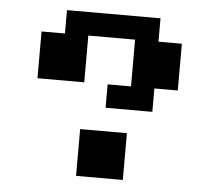

<svg xmlns="http://www.w3.org/2000/svg" viewBox="-47 -659 788 710"><g transform="rotate(5 347.0 -304.0)"><path d="M347.2 -260.4V-347.2H434V-520.8H260.4V-347.2H86.8V-520.8H173.6V-607.6H520.8V-520.8H607.6V-347.2H520.8V-260.4ZM260.4 -173.6H434V0H260.4Z"/></g></svg>

Font: 8-bit Operator+ 8
Style: Bold
Weight: 700
Designer: GrandChaos9000
Version: Version 1.3.0 - August 1, 2014